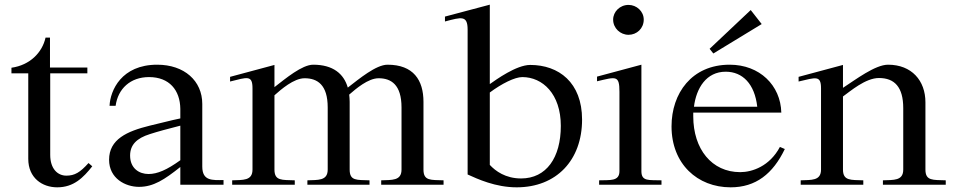

<svg xmlns="http://www.w3.org/2000/svg" viewBox="-20 -791 4081 822"><path d="M375 -79 359 -93C323 -53 300 -39 264 -39C227 -39 195 -68 195 -128V-477H354V-502H194V-630H175C161 -566 108 -512 29 -501V-477H101V-111C101 -29 161 11 225 11C296 11 337 -31 375 -79Z M752 -325V-284C708 -275 669 -264 621 -253C524 -229 447 -195 447 -107C447 -27 517 9 575 9C637 9 684 -22 752 -76V0H937V-20C890 -20 846 -15 846 -78V-346C846 -445 769 -514 653 -514C500 -514 452 -404 449 -338H475C485 -411 538 -461 618 -461C705 -461 751 -405 752 -325ZM537 -125C537 -170 564 -199 622 -217C656 -228 697 -239 752 -253V-105C695 -64 654 -46 616 -46C576 -46 537 -70 537 -125Z M1155 -65V-383C1183 -408 1238 -456 1284 -456C1339 -456 1383 -428 1383 -331V-65C1383 -16 1341 -21 1296 -19V0H1562V-19C1507 -21 1477 -16 1477 -65V-355C1477 -366 1476 -376 1475 -386C1504 -411 1556 -456 1601 -456C1654 -456 1699 -429 1699 -331V-65C1699 -16 1657 -21 1612 -19V0H1879V-19C1824 -21 1793 -16 1793 -65V-355C1793 -448 1750 -514 1639 -514C1590 -514 1517 -453 1469 -416C1452 -475 1406 -514 1321 -514C1273 -514 1203 -455 1155 -418V-513L965 -462V-442C1038 -460 1061 -471 1061 -413V-65C1061 -16 1019 -21 974 -19V0H1242V-19C1187 -21 1155 -16 1155 -65Z M2077 -395V-85C2101 -59 2144 -27 2211 -27C2319 -27 2381 -116 2381 -252C2381 -389 2303 -461 2216 -461C2184 -461 2128 -433 2077 -395ZM1885 -699V-720L2077 -771V-431C2104 -450 2191 -513 2250 -513C2372 -513 2472 -438 2472 -279C2472 -105 2362 11 2192 11C2101 11 2024 -25 1982 -44V-664C1982 -726 1956 -718 1885 -699Z M2536 -443C2617 -462 2632 -470 2632 -398V-58C2632 -13 2589 -21 2545 -19V0H2812V-19C2759 -21 2726 -13 2726 -58V-514L2536 -463ZM2605 -707C2605 -741 2634 -770 2671 -770C2705 -770 2736 -743 2736 -707C2736 -669 2706 -642 2671 -642C2636 -642 2605 -670 2605 -707Z M3034 -562 3018 -582 3194 -748 3241 -688ZM2855 -250C2855 -89 2966 11 3108 11C3216 11 3289 -47 3340 -153L3319 -162C3275 -79 3200 -54 3149 -54C3027 -54 2948 -153 2948 -293V-309H3325C3322 -426 3232 -514 3104 -514C2941 -514 2855 -391 2855 -250ZM2951 -334C2961 -414 3004 -484 3087 -484C3159 -484 3211 -432 3222 -334Z M3847 -328V-65C3847 -16 3805 -21 3760 -19V0H4029V-19C3974 -21 3942 -16 3942 -65V-353C3942 -446 3883 -514 3782 -514C3727 -514 3643 -450 3589 -415V-513L3399 -462V-442C3472 -459 3495 -470 3495 -413V-65C3495 -16 3453 -21 3408 -19V0H3676V-19C3623 -21 3589 -16 3589 -65V-378C3620 -400 3685 -457 3743 -457C3810 -457 3847 -418 3847 -328Z"/></svg>

Font: Ortica Linear
Style: Regular
Weight: 400
Designer: Benedetta Bovani
Foundry: Collletttivo
Version: Version 2.000;Glyphs 3.1.2 (3151)